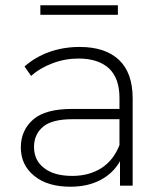

<svg xmlns="http://www.w3.org/2000/svg" viewBox="-20 -704 623 728"><path d="M282 -526Q379 -526 431 -477Q483 -428 483 -331V0H435V-93Q410 -48 362 -22Q313 4 247 4Q160 4 110 -37Q59 -78 59 -145Q59 -210 106 -251Q152 -291 254 -291H433V-333Q433 -406 394 -444Q353 -482 278 -482Q226 -482 179 -464Q131 -446 98 -416L73 -452Q114 -488 167 -507Q221 -526 282 -526ZM254 -37Q318 -37 365 -67Q411 -97 433 -154V-252H255Q178 -252 144 -224Q109 -195 109 -147Q109 -96 147 -67Q185 -37 254 -37ZM133 -648V-684H427V-648Z"/></svg>

Font: Montserrat Light Alt1
Style: Light
Weight: 500
Designer: Differentunic
Foundry: Julieta Ulanovsky
Version: 0.1